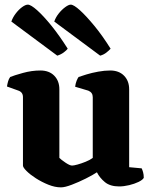

<svg xmlns="http://www.w3.org/2000/svg" viewBox="-20 -804 657 828"><path d="M243 4Q217 4 188.5 -7.5Q160 -19 135 -35Q110 -51 94.5 -66.5Q79 -82 79 -90V-385Q79 -406 60 -413L10 -431Q12 -443 15 -453.5Q18 -464 24 -472Q41 -479 79 -489.5Q117 -500 154 -500Q192 -500 214 -477.5Q236 -455 236 -419V-123Q244 -115 262.5 -102.5Q281 -90 291 -90Q298 -90 314.5 -94.5Q331 -99 349.5 -106.5Q368 -114 380 -123V-385Q380 -405 361 -413L304 -430Q306 -445 310.5 -456Q315 -467 319 -472Q330 -476 353 -483Q376 -490 403.5 -495Q431 -500 455 -500Q493 -500 515 -477.5Q537 -455 537 -419V-83L591 -78Q594 -72 597 -61.5Q600 -51 600 -37Q595 -28 577.5 -19.5Q560 -11 537 -5.5Q514 0 494 0Q455 0 432.5 -18.5Q410 -37 398 -61Q380 -49 350 -34Q320 -19 290 -7.5Q260 4 243 4ZM227 -564 29 -711Q35 -729 48 -746Q61 -763 75.5 -773.5Q90 -784 100 -784Q113 -784 140 -760Q167 -736 201.5 -693.5Q236 -651 272 -594Q267 -587 255 -578Q243 -569 227 -564ZM412 -564 214 -711Q220 -729 233 -745.5Q246 -762 261 -773Q276 -784 285 -784Q298 -784 325 -759.5Q352 -735 387 -692.5Q422 -650 457 -594Q451 -587 439 -577.5Q427 -568 412 -564Z"/></svg>

Font: Texturina ExtraBold
Style: Regular
Weight: 800
Designer: Guillermo Torres Carreño
Foundry: Omnibus-Type
Version: Version 1.002; ttfautohint (v1.8.3)